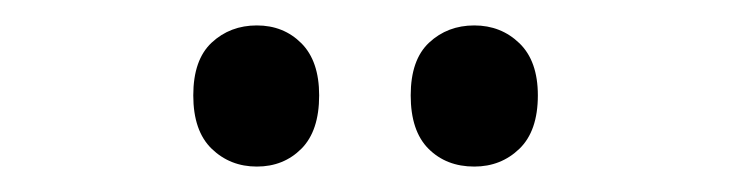

<svg xmlns="http://www.w3.org/2000/svg" viewBox="-20 -801 578 151"><path d="M132 -726Q132 -754 146.5 -767.5Q161 -781 182 -781Q203 -781 217 -767Q231 -753 231 -726Q231 -698 217 -684Q203 -670 182 -670Q161 -670 146.5 -684Q132 -698 132 -726ZM303 -726Q303 -754 317.5 -767.5Q332 -781 353 -781Q374 -781 388.5 -767Q403 -753 403 -726Q403 -698 388.5 -684Q374 -670 353 -670Q331 -670 317 -684Q303 -698 303 -726Z"/></svg>

Font: Noto Sans Tamil UI Condensed Medium
Style: Regular
Weight: 500
Width: 3
Designer: Jelle Bosma - Monotype Design Team
Foundry: Monotype Imaging Inc.
Version: Version 2.004; ttfautohint (v1.8.4.7-5d5b)